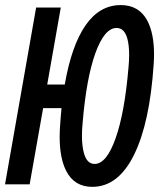

<svg xmlns="http://www.w3.org/2000/svg" viewBox="-26 -723 632 753"><path d="M335.9 9.8Q266.1 9.8 234.4 -51.3Q208 -101.1 208 -186.5Q208 -206.1 209.5 -227.5Q211.9 -264.6 215.3 -298.8H143.1L90.3 0H-6.3L115.7 -693.4H212.4L159.2 -391.6H228Q254.4 -543.9 309.3 -623.5Q364.3 -703.1 447.8 -703.1Q519 -703.1 551.8 -642.1Q578.1 -591.8 578.1 -510.3Q578.1 -491.2 576.7 -471.2Q561.5 -240.7 499.5 -115.5Q437.5 9.8 335.9 9.8ZM345.2 -80.1Q391.6 -80.1 427.2 -180.2Q462.9 -280.3 478 -459Q480.5 -485.4 480.5 -507.3Q480.5 -546.4 473.1 -572.8Q461.4 -613.3 431.2 -613.3Q383.8 -613.3 348.1 -514.6Q312.5 -416 297.9 -239.7Q295.4 -213.4 295.4 -190.9Q295.4 -149.9 303.2 -122.6Q314.5 -80.1 345.2 -80.1Z"/></svg>

Font: CaskaydiaCove NFP
Style: Italic
Weight: 400
Italic angle: -10°
Designer: Aaron Bell
Foundry: Saja Typeworks
Version: Version 2111.001; VTT 6.35;Nerd Fonts 3.1.1